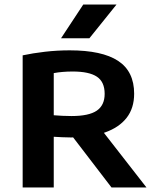

<svg xmlns="http://www.w3.org/2000/svg" viewBox="-20 -823 687 843"><path d="M79.5 0V-580Q123.5 -589.5 177.5 -595.8Q231.5 -602 286 -602Q428 -602 498.5 -555.8Q569 -509.5 569 -411.5Q569 -348 535.8 -305.5Q502.5 -263 440.2 -241.2Q378 -219.5 290.5 -219.5Q271.5 -219.5 253 -220.5Q234.5 -221.5 216 -222.5V0ZM469.5 0 258 -276H408L623 0ZM294 -313.5Q370.5 -313.5 405 -337.2Q439.5 -361 439.5 -411Q439.5 -463.5 405.5 -486.2Q371.5 -509 299 -509Q276 -509 255.2 -507.2Q234.5 -505.5 216 -502V-317Q238 -315.5 254.2 -314.5Q270.5 -313.5 294 -313.5ZM248 -655 345.5 -803H491.5L372.5 -655Z"/></svg>

Font: Encode Sans SC SemiExpanded SemiBold
Style: Regular
Weight: 600
Width: 6
Designer: Multiple Designers
Foundry: Impallari Type
Version: Version 3.002